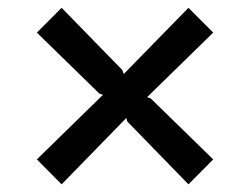

<svg xmlns="http://www.w3.org/2000/svg" viewBox="-20 -653 646 496"><path d="M369.1 -398.9 530.8 -241.2 466.8 -176.8 309.1 -338.9 306.2 -348.1 139.2 -176.8 75.2 -241.2 246.1 -408.2 236.8 -411.1 75.2 -568.8 139.2 -632.8 295.9 -472.2 299.8 -461.9 466.8 -632.8 530.8 -568.8 359.9 -401.9Z"/></svg>

Font: Sinkin Sans 400 Regular
Style: Regular
Weight: 400
Designer: Keith Bates
Foundry: K-Type
Version: Sinkin Sans (version 1.0)  by Keith Bates   •   © 2014   www